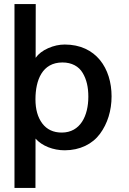

<svg xmlns="http://www.w3.org/2000/svg" viewBox="-20 -734 641 952"><path d="M286.1 -76.7C244.6 -76.7 212.4 -91.8 189.5 -122.1C167 -152.3 155.8 -191.9 155.8 -241.2C155.8 -336.9 189.5 -424.3 289.6 -424.3C335.9 -424.3 371.1 -404.8 390.1 -372.1C409.7 -339.4 418 -300.8 418 -254.4C418 -160.6 378.9 -76.7 286.1 -76.7ZM155.8 197.8 156.2 -46.9C188 -10.3 244.1 11.2 300.8 11.2C376.5 11.2 438.5 -20 475.6 -70.3C513.2 -121.1 533.2 -185.5 533.2 -256.3C533.2 -394.5 456.5 -513.2 300.8 -513.2C273.9 -513.2 246.6 -507.3 218.8 -495.1C191.4 -482.9 170.9 -467.3 156.7 -447.3L157.2 -713.9H51.8V197.8Z"/></svg>

Font: Ride SemiBold
Style: Regular
Weight: 600
Version: Version 3.000